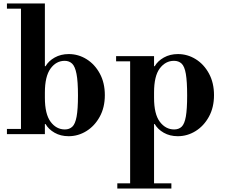

<svg xmlns="http://www.w3.org/2000/svg" viewBox="-20 -774 1305 1108"><path d="M376 12Q330 12 295 -8Q260 -28 243 -58H219L239 -210Q239 -115.6 272 -71.3Q304.9 -27 354.4 -27Q380 -27 397 -42.5Q414 -58 422 -100.7Q430 -143.4 430 -223Q430 -304.5 421.5 -347.8Q413 -391 396 -407Q379 -423 353.4 -423Q304 -423 271.5 -378Q239 -333 239 -240L219 -392H243Q260 -422 295.5 -442Q331 -462 377 -462Q432 -462 479.5 -432.5Q527 -403 556 -349.5Q585 -296 585 -225Q585 -154 555.6 -100.5Q526.2 -47 478.6 -17.5Q431 12 376 12ZM20 0V-30H239V0ZM101 -15V-738H239V-15ZM20 -724V-754H239V-724Z M1006 12Q960 12 925 -8Q890 -28 873 -58H849L869 -210Q869 -115 902.5 -71Q936 -27 985 -27Q1012.1 -27 1028.5 -43Q1045 -59 1052.5 -101.4Q1060 -143.9 1060 -223Q1060 -304 1052.5 -347.5Q1045 -391 1028 -407Q1011 -423 984 -423Q935 -423 902 -379.2Q869 -335.4 869 -240L849 -392H873Q890 -422 925.5 -442Q961 -462 1007 -462Q1062 -462 1109.5 -432.5Q1157 -403 1186 -349.5Q1215 -296 1215 -225Q1215 -154 1185.6 -100.5Q1156.2 -47 1108.6 -17.5Q1061 12 1006 12ZM657 314V284H969V314ZM731 299V-434H869V299ZM650 -420V-450H869V-420Z"/></svg>

Font: Libre Bodoni
Style: Regular
Weight: 400
Designer: Pablo Impallari, Rodrigo Fuenzalida
Foundry: Impallari Type
Version: Version 2.005;gftools[0.9.23]